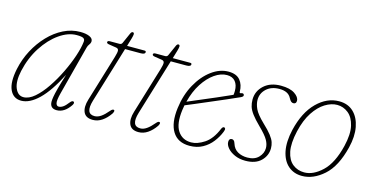

<svg xmlns="http://www.w3.org/2000/svg" viewBox="-59 -764 2008 1033"><g transform="rotate(15 945.5 -248.0)"><path d="M286.5 -86.5Q275.5 -44 279.2 -29Q283 -14 294.5 -14Q306 -14 318.2 -22Q330.5 -30 347 -51.5Q357.5 -65 366.5 -60.5Q373.5 -55 364.5 -41Q332 7.5 289 7.5Q251 7.5 251 -31Q251 -41 253.8 -57.8Q256.5 -74.5 264.8 -105.8Q273 -137 289.5 -190Q238.5 -89.5 188.2 -41Q138 7.5 91 7.5Q47 7.5 28.2 -33.8Q9.5 -75 25.5 -151.5Q37.5 -208 64.2 -258.5Q91 -309 128.5 -348.2Q166 -387.5 211 -410Q256 -432.5 304.5 -432.5Q335.5 -432.5 355 -424Q374.5 -415.5 375 -400Q375 -389.5 367.8 -380Q360.5 -370.5 358 -360ZM50.5 -147.5Q37 -85.5 52 -49.8Q67 -14 98 -14Q128 -14 159.8 -41.2Q191.5 -68.5 221.2 -112.5Q251 -156.5 275.5 -207Q300 -257.5 315.8 -305Q331.5 -352.5 335 -386Q336.5 -399.5 327.2 -405.2Q318 -411 289.5 -411Q242.5 -411 193.5 -376.8Q144.5 -342.5 106 -283Q67.5 -223.5 50.5 -147.5Z M511.5 -401 470 -407.5Q457 -409.5 457 -416.5Q457 -425 470.5 -425H523Q534.5 -425 538.5 -434L564.5 -492.5Q569.5 -504 576.5 -504Q584.5 -504 584.5 -494.5Q584.5 -487.5 579.5 -470L566 -425H663Q671.5 -425 671.5 -418.5Q671.5 -405.5 646.5 -405.5H560L465 -93Q441.5 -14.5 494 -14.5Q512 -14.5 529.8 -26.8Q547.5 -39 568 -63.5Q580 -78 587.5 -73.5Q591.5 -71.5 590 -65.5Q588.5 -59.5 584.5 -53Q565 -24.5 541 -8.5Q517 7.5 490 7.5Q450.5 7.5 438.2 -20.2Q426 -48 439.5 -92L518 -350.5Q526.5 -378.5 525 -388.8Q523.5 -399 511.5 -401Z M766 -401 724.5 -407.5Q711.5 -409.5 711.5 -416.5Q711.5 -425 725 -425H777.5Q789 -425 793 -434L819 -492.5Q824 -504 831 -504Q839 -504 839 -494.5Q839 -487.5 834 -470L820.5 -425H917.5Q926 -425 926 -418.5Q926 -405.5 901 -405.5H814.5L719.5 -93Q696 -14.5 748.5 -14.5Q766.5 -14.5 784.2 -26.8Q802 -39 822.5 -63.5Q834.5 -78 842 -73.5Q846 -71.5 844.5 -65.5Q843 -59.5 839 -53Q819.5 -24.5 795.5 -8.5Q771.5 7.5 744.5 7.5Q705 7.5 692.8 -20.2Q680.5 -48 694 -92L772.5 -350.5Q781 -378.5 779.5 -388.8Q778 -399 766 -401Z M1187.5 -113Q1175.5 -82.5 1154 -54.8Q1132.5 -27 1101.2 -9.8Q1070 7.5 1028.5 7.5Q963 7.5 933.8 -40Q904.5 -87.5 915.5 -172.5Q925 -247.5 957.5 -306.2Q990 -365 1035.8 -398.8Q1081.5 -432.5 1130 -432.5Q1174 -432.5 1194.8 -407.5Q1215.5 -382.5 1215.5 -343.5Q1215.5 -334.5 1223.5 -337.5Q1236.5 -342.5 1240.5 -334Q1245 -324.5 1229 -317Q1198 -303 1157 -285.2Q1116 -267.5 1074.2 -249.8Q1032.5 -232 998.5 -217.5Q964.5 -203 947 -196Q944.5 -182.5 942.5 -169Q932 -90.5 957.5 -51.5Q983 -12.5 1032.5 -12.5Q1066.5 -12.5 1105.8 -38.2Q1145 -64 1170 -124.5Q1175.5 -137 1183 -137Q1188 -137 1190.5 -131.8Q1193 -126.5 1187.5 -113ZM1126.5 -412.5Q1092.5 -412.5 1058 -388.5Q1023.5 -364.5 995.2 -320.8Q967 -277 952 -217.5Q976 -228 1017.2 -245.2Q1058.5 -262.5 1104.2 -282.2Q1150 -302 1187.5 -319Q1189 -328 1189 -341.5Q1189 -374 1173.2 -393.2Q1157.5 -412.5 1126.5 -412.5Z M1345.5 -12Q1386 -12 1408 -35Q1430 -58 1430 -87Q1430 -108.5 1417.2 -131.2Q1404.5 -154 1365.5 -192Q1335.5 -221.5 1319.8 -242.5Q1304 -263.5 1298.2 -281.8Q1292.5 -300 1292.5 -321.5Q1293 -368.5 1328.2 -400.5Q1363.5 -432.5 1422 -432.5Q1472 -432.5 1498.8 -414.5Q1525.5 -396.5 1525.5 -376Q1525.5 -358.5 1509.5 -358.5Q1502.5 -358.5 1496.8 -363.2Q1491 -368 1484 -381Q1467.5 -413.5 1418.5 -413.5Q1373.5 -413.5 1346.2 -388.2Q1319 -363 1319 -326.5Q1319 -303.5 1331 -277.2Q1343 -251 1383 -212.5Q1414.5 -183 1430.2 -162.5Q1446 -142 1451.2 -126Q1456.5 -110 1456.5 -93Q1456.5 -51.5 1426.2 -22Q1396 7.5 1339.5 7.5Q1306.5 7.5 1280.5 -4Q1254.5 -15.5 1239.8 -32.8Q1225 -50 1225 -67Q1225 -86.5 1241 -86.5Q1246.5 -86.5 1251.5 -82.5Q1256.5 -78.5 1260 -67Q1269 -38 1292 -25Q1315 -12 1345.5 -12Z M1746.5 -432.5Q1795.5 -432.5 1826.5 -402.8Q1857.5 -373 1867.2 -322Q1877 -271 1861 -206.5Q1833.5 -95 1775.8 -43.8Q1718 7.5 1655 7.5Q1609 7.5 1577.8 -20Q1546.5 -47.5 1536.2 -98.2Q1526 -149 1542 -218.5Q1566.5 -321.5 1622.5 -377Q1678.5 -432.5 1746.5 -432.5ZM1662 -14Q1712 -14 1761.2 -60.5Q1810.5 -107 1835 -208Q1851.5 -277 1841 -322Q1830.5 -367 1803 -389Q1775.5 -411 1741 -411Q1708.5 -411 1674.2 -390Q1640 -369 1611.8 -326.2Q1583.5 -283.5 1568 -217Q1552 -147 1561.2 -102Q1570.5 -57 1597.8 -35.5Q1625 -14 1662 -14Z"/></g></svg>

Font: Fraunces144ptSuperSoftThinItalic
Style: Italic
Weight: 100
Italic angle: -16°
Version: Version 1.000;[0bf87f6ff]